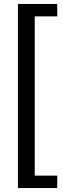

<svg xmlns="http://www.w3.org/2000/svg" viewBox="-20 -745 318 973"><path d="M270 208H71V-725H270V-662H156V145H270Z"/></svg>

Font: Libra Sans
Style: Regular
Weight: 400
Foundry: Context Ltd
Version: Version 1.002